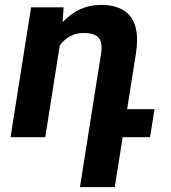

<svg xmlns="http://www.w3.org/2000/svg" viewBox="-20 -558 694 781"><path d="M590.3 0H479L446.8 203.1H305.2L390.6 -336.9Q393.1 -353 393.1 -363.8Q393.1 -397 375 -410.4Q356.9 -423.8 320.3 -423.8Q260.7 -423.8 223.1 -373L164.1 0H22.9L106.4 -528.3H238.8L234.4 -467.8Q268.6 -503.4 306.9 -520.8Q345.2 -538.1 392.1 -538.1Q460.4 -538.1 499 -503.7Q537.6 -469.2 537.6 -394Q537.6 -372.1 532.7 -338.9L497.1 -113.8H608.4Z"/></svg>

Font: Mardoto
Style: Bold Italic
Weight: 700
Italic angle: -12°
Designer: Christian Robertson, Vahan Hovhannisyan
Foundry: Google
Version: Version 1.000